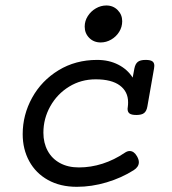

<svg xmlns="http://www.w3.org/2000/svg" viewBox="-20 -685 640 715"><path d="M554.7 -439.9Q554.7 -437 553.7 -430.2L528.8 -288.6Q525.9 -271.5 516.8 -264.2Q507.8 -256.8 487.8 -256.8Q470.2 -256.8 462.6 -262.2Q455.1 -267.6 455.1 -279.8Q455.1 -281.7 456.1 -288.6Q457 -293.9 457 -304.2Q457 -343.8 426.3 -366.7Q395.5 -389.6 336.4 -389.6Q281.7 -389.6 237.3 -362.3Q192.9 -335 167.2 -289.1Q141.6 -243.2 141.6 -190.9Q141.6 -152.8 157.5 -123.5Q173.3 -94.2 203.1 -77.9Q232.9 -61.5 273.9 -61.5Q318.4 -61.5 361.8 -75.4Q405.3 -89.4 444.8 -116.2Q454.1 -122.6 462.9 -122.6Q479 -122.6 490.2 -103Q497.1 -90.8 497.1 -81.1Q497.1 -63.5 478 -51.3Q432.6 -22.5 377 -5.9Q321.3 10.7 266.1 10.7Q204.6 10.7 158.9 -14.6Q113.3 -40 88.9 -84.7Q64.5 -129.4 64.5 -185.5Q64.5 -257.3 99.6 -321Q134.8 -384.8 198 -423.3Q261.2 -461.9 341.8 -461.9Q385.7 -461.9 420.2 -444.3Q454.6 -426.8 474.1 -396L480.5 -430.2Q483.9 -447.3 493.2 -454.6Q502.4 -461.9 522.5 -461.9Q539.6 -461.9 547.1 -456.8Q554.7 -451.7 554.7 -439.9ZM435.1 -606Q435.1 -584.5 423.8 -566.4Q412.6 -548.3 394 -537.6Q375.5 -526.9 355 -526.9Q329.1 -526.9 312.3 -543.9Q295.4 -561 295.4 -585.9Q295.4 -606.9 306.9 -625Q318.4 -643.1 336.9 -653.8Q355.5 -664.6 376 -664.6Q401.4 -664.6 418.2 -647.5Q435.1 -630.4 435.1 -606Z"/></svg>

Font: Courier Prime
Style: Italic
Weight: 400
Italic angle: -10°
Designer: Alan Dague-Greene
Foundry: Quote-Unquote Apps
Version: Version 3.018